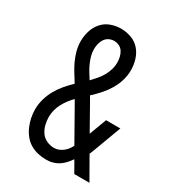

<svg xmlns="http://www.w3.org/2000/svg" viewBox="-182 -845 863 955"><g transform="rotate(30 250.0 -367.5)"><path d="M231 8Q207 8 183.5 2.5Q160 -3 139.5 -15.5Q119 -28 104 -47Q89 -66 79.5 -88Q70 -110 65 -134Q60 -158 60 -182Q60 -212 68.5 -241.5Q77 -271 91.5 -297Q106 -323 125.5 -346Q145 -369 167 -390Q153 -413 138.5 -436Q124 -459 112.5 -484Q101 -509 94 -535.5Q87 -562 87 -589Q87 -619 96 -648Q105 -677 124.5 -699.5Q144 -722 172.5 -732.5Q201 -743 231 -743Q261 -743 290 -732.5Q319 -722 338.5 -699.5Q358 -677 367 -647.5Q376 -618 376 -588Q376 -557 367 -527.5Q358 -498 342 -471.5Q326 -445 305.5 -422Q285 -399 262 -378Q266 -372 269 -366Q272 -360 276 -354L356 -212L393 -311H475L417 -155Q414 -148 411.5 -140.5Q409 -133 405 -126L477 0H390L361 -51L353 -64Q353 -64 353 -64Q353 -64 353 -64Q338 -40 315.5 -21Q293 -2 266 4L259 6L250 7Q246 7 241 7.5Q236 8 231 8ZM223 -442Q237 -457 251 -473Q265 -489 275.5 -507.5Q286 -526 292 -546Q298 -566 298 -587Q298 -603 294.5 -618Q291 -633 283 -646Q275 -659 261 -666Q247 -673 231 -673Q216 -673 202 -666Q188 -659 179.5 -646Q171 -633 167.5 -617.5Q164 -602 164 -587Q164 -567 169.5 -548Q175 -529 183 -511Q191 -493 201.5 -476Q212 -459 223 -442ZM237 -62Q251 -62 263.5 -67Q276 -72 287 -80.5Q298 -89 306 -99.5Q314 -110 320 -122L208 -320Q207 -321 206.5 -322Q206 -323 205 -324Q191 -310 179 -294Q167 -278 157.5 -260Q148 -242 143 -222.5Q138 -203 138 -183Q138 -161 143.5 -139Q149 -117 161.5 -99Q174 -81 194.5 -71.5Q215 -62 237 -62Z"/></g></svg>

Font: Iosevka Gothic
Style: Regular
Weight: 400
Monospace: yes
Designer: Belleve Invis
Foundry: Belleve Invis
Version: Version 15.5.1; ttfautohint (v1.8.4)